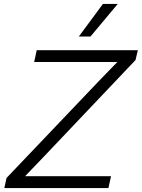

<svg xmlns="http://www.w3.org/2000/svg" viewBox="-20 -952 718 972"><path d="M13 -51 478 -539 574 -638H153L166 -698H678L666 -648L202 -159L107 -60H542L529 0H2ZM501 -932H576L438 -767H379Z"/></svg>

Font: Azeret Mono Light
Style: Italic
Weight: 300
Italic angle: -12°
Designer: Martin Vácha
Foundry: Displaay
Version: Version 1.000; Glyphs 3.0.3, build 3074